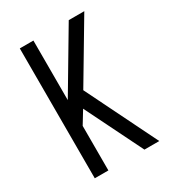

<svg xmlns="http://www.w3.org/2000/svg" viewBox="-178 -838 855 941"><g transform="rotate(-30 250.0 -367.5)"><path d="M80 0V-735H157V-398L357 -735H445L247 -402L445 0H361L201 -324L157 -252V0Z"/></g></svg>

Font: Iosevka Fuck
Style: Regular
Weight: 400
Monospace: yes
Designer: Belleve Invis
Foundry: Belleve Invis
Version: Version 28.0.7; ttfautohint (v1.8.3)